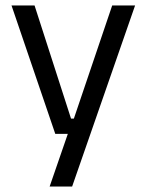

<svg xmlns="http://www.w3.org/2000/svg" viewBox="-20 -508 534 700"><path d="M285.5 -75.5 243 -57 389 -488H472.5L243 172H161L238 -51L273.5 -20H181.5L22 -488H106L239 -75.5Z"/></svg>

Font: Anek Gujarati
Style: Regular
Weight: 400
Designer: Mrunmayee Ghaisas (Gujarati), Yesha Goshar (Latin)
Foundry: Ek Type
Version: Version 1.003